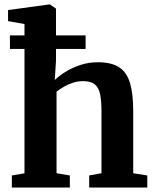

<svg xmlns="http://www.w3.org/2000/svg" viewBox="-20 -839 694 859"><path d="M89.5 -63.5V-731.5L16 -744.5V-794L199 -819H203.5L230.5 -800.5V-566.5L225 -481Q242 -498 271.2 -516.5Q300.5 -535 338 -547.8Q375.5 -560.5 418 -560.5Q480 -560.5 514.2 -537.2Q548.5 -514 562.2 -465.8Q576 -417.5 576 -341.5V-64L639 -54V0H379V-54L434 -64V-341.5Q434 -388 427.8 -417.8Q421.5 -447.5 403.8 -461.8Q386 -476 351 -476Q328.5 -476 306.8 -469Q285 -462 266.2 -451.2Q247.5 -440.5 233 -429V-64L292.5 -54V0H33V-54ZM24.5 -680.5H363V-620H24.5Z"/></svg>

Font: Merriweather 36pt
Style: Bold
Weight: 700
Designer: Eben Sorkin
Foundry: Eben Sorkin
Version: Version 2.100